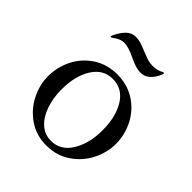

<svg xmlns="http://www.w3.org/2000/svg" viewBox="-192 -820 964 964"><g transform="rotate(45 289.5 -338.0)"><path d="M49 -239Q49 -303 78 -361Q107 -419 162 -455Q217 -491 289 -491Q362 -491 417 -455Q472 -419 501.5 -361Q531 -303 531 -239Q531 -178 501.5 -119.5Q472 -61 416.5 -23.5Q361 14 289 14Q217 14 162.5 -23.5Q108 -61 78.5 -119.5Q49 -178 49 -239ZM435 -239Q435 -336 396.5 -397.5Q358 -459 289 -459Q222 -459 183 -397.5Q144 -336 144 -239Q144 -179 161.5 -128.5Q179 -78 211.5 -48.5Q244 -19 289 -19Q357 -19 396 -82.5Q435 -146 435 -239ZM279 -605Q275 -607 256 -615Q237 -623 220 -626Q208 -628 203 -628Q187 -628 172.5 -622Q158 -616 138 -601Q137 -600 134 -600Q130 -600 130 -603L131 -607Q168 -690 219 -690Q242 -690 260.5 -684Q279 -678 305 -667Q344 -651 361 -648Q375 -646 382 -646Q420 -646 442 -661L446 -662Q451 -662 451 -658Q451 -656 448 -648Q435 -617 414 -598Q393 -579 366 -579Q346 -579 326 -585.5Q306 -592 279 -605Z"/></g></svg>

Font: Shippori Mincho B1 Medium
Style: Regular
Weight: 500
Designer: FONTDASU
Foundry: FONTDASU / Google Inc. / but / Adobe
Version: Version 3.110; ttfautohint (v1.8.3)